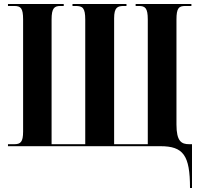

<svg xmlns="http://www.w3.org/2000/svg" viewBox="-20 -734 1009 964"><path d="M934 210H944V-10H930C891 -10 866 -24 866 -109V-636C866 -694 878 -704 911 -704H941V-714H661V-704H677C709 -704 722 -694 722 -636V-10H553V-642C553 -697 570 -704 602 -704H615V-714H344V-704H359C395 -704 408 -695 408 -635V-10H239V-636C239 -694 253 -704 284 -704H300V-714H20V-704H51C84 -704 96 -694 96 -636V-74C96 -20 83 -10 51 -10H20V0H785C900 0 934 45 934 210Z"/></svg>

Font: Noto Serif Display ExtraCondensed ExtraBold
Style: Regular
Weight: 800
Width: 2
Designer: Monotype Design Team
Foundry: Monotype Imaging Inc.
Version: Version 2.009